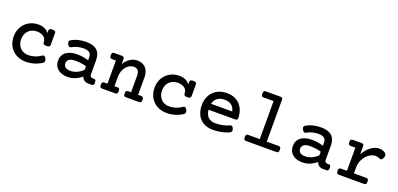

<svg xmlns="http://www.w3.org/2000/svg" viewBox="8 -1467 4782 2304"><g transform="rotate(20 2398.5 -315.5)"><path d="M394.5 -350.1Q361.3 -377 304.7 -377Q272.5 -377 245.1 -366Q217.8 -355 198.2 -334.5Q178.7 -314 168 -286.1Q157.2 -258.3 157.2 -225.6Q157.2 -192.4 167.5 -164.8Q177.7 -137.2 196.8 -116.7Q215.8 -96.2 242.7 -85.2Q269.5 -74.2 301.3 -74.2Q344.2 -74.2 385.3 -87.6Q426.3 -101.1 461.9 -126Q471.7 -132.8 480 -132.8Q496.6 -132.8 510.3 -106.4Q518.1 -92.3 518.1 -79.1Q518.1 -60.5 501 -48.8Q459.5 -20.5 407.5 -4.9Q355.5 10.7 301.3 10.7Q247.6 10.7 203.4 -6.8Q159.2 -24.4 127 -56.6Q95.7 -88.4 78.9 -131.6Q62 -174.8 62 -225.6Q62 -276.4 79.1 -319.8Q96.2 -363.3 127.9 -395Q159.7 -427.2 202.6 -444.6Q245.6 -461.9 296.4 -461.9Q339.4 -461.9 372.6 -446.8Q405.8 -431.6 428.2 -402.3V-430.7Q428.2 -447.8 438.5 -454.8Q448.7 -461.9 472.7 -461.9Q496.1 -461.9 504.9 -455.1Q514.6 -448.2 514.6 -430.7V-283.7Q514.6 -266.6 503.9 -259.3Q494.1 -252.4 468.8 -252.4Q443.4 -252.4 433.6 -260.3Q424.8 -267.6 424.8 -283.7Q424.8 -325.7 394.5 -350.1Z M1137.7 -77.6Q1155.3 -77.6 1161.6 -69.8Q1168.5 -61 1168.5 -38.6Q1168.5 -17.1 1162.1 -8.8Q1155.3 0 1137.7 0H1098.6Q1067.9 0 1046.4 -13.7Q1021.5 -28.8 1013.2 -59.1Q929.7 10.7 832.5 10.7Q794.4 10.7 762.9 0.7Q731.4 -9.3 708.5 -28.3Q661.6 -68.4 661.6 -135.7Q661.6 -173.8 676 -202.1Q690.4 -230.5 717.3 -249Q742.7 -266.6 777.6 -275.4Q812.5 -284.2 854.5 -284.2Q927.7 -284.2 999.5 -262.7V-295.4Q999.5 -335 980.5 -354.5Q957.5 -377.9 900.9 -377.9Q863.8 -377.9 825.9 -368.2Q788.1 -358.4 756.8 -340.3Q748.5 -335 740.2 -335Q736.3 -335 730.5 -337.4Q719.2 -342.8 709.5 -360.4Q700.7 -376.5 700.7 -388.2Q700.7 -404.8 717.3 -414.1Q756.3 -438 808.6 -450.7Q855 -461.9 905.3 -461.9Q997.6 -461.9 1043.5 -419.9Q1088.9 -378.9 1088.9 -293.9V-117.2Q1088.9 -97.7 1097.2 -87.6Q1105.5 -77.6 1121.1 -77.6ZM999.5 -186Q934.6 -205.1 858.9 -205.1Q810.1 -205.1 784.2 -189Q754.9 -171.9 754.9 -135.3Q754.9 -104 777.1 -86.7Q799.3 -69.3 839.8 -69.3Q926.3 -69.3 999.5 -140.1Z M1313.5 -373.5H1264.2Q1247.6 -373.5 1240.7 -381.8Q1233.4 -390.6 1233.4 -412.1Q1233.4 -434.1 1240.7 -443.4Q1247.1 -451.2 1264.2 -451.2H1362.3Q1378.9 -451.2 1386 -443.8Q1393.1 -436.5 1393.1 -418.9V-356Q1425.8 -408.7 1467.8 -435.3Q1509.8 -461.9 1559.1 -461.9Q1592.3 -461.9 1619.4 -450.9Q1646.5 -439.9 1666 -418.9Q1685.1 -398.4 1695.1 -368.7Q1705.1 -338.9 1705.1 -302.7V-77.6H1744.1Q1761.2 -77.6 1767.6 -69.8Q1774.9 -61 1774.9 -38.6Q1774.9 -17.1 1769 -9.3Q1762.2 0 1744.1 0H1577.6Q1567.9 0 1561.8 -2.4Q1555.7 -4.9 1552.2 -10.7Q1546.9 -19 1546.9 -38.6Q1546.9 -62 1555.2 -70.3Q1562 -77.6 1577.6 -77.6H1615.2V-288.1Q1615.2 -328.6 1599.6 -350.6Q1581.1 -377 1543.5 -377Q1516.1 -377 1490.5 -363.3Q1464.8 -349.6 1445.3 -325.2Q1425.3 -300.3 1414.1 -267.3Q1402.8 -234.4 1402.8 -197.3V-77.6H1440.4Q1449.7 -77.6 1455.8 -75.4Q1461.9 -73.2 1465.3 -67.9Q1471.2 -60.1 1471.2 -38.6Q1471.2 -17.1 1464.8 -8.8Q1458 0 1440.4 0H1273.9Q1254.9 0 1249 -9.8Q1243.2 -19.5 1243.2 -38.6Q1243.2 -59.6 1250 -68.8Q1256.8 -77.6 1273.9 -77.6H1313.5Z M2193.4 -350.1Q2160.2 -377 2103.5 -377Q2071.3 -377 2043.9 -366Q2016.6 -355 1997.1 -334.5Q1977.5 -314 1966.8 -286.1Q1956.1 -258.3 1956.1 -225.6Q1956.1 -192.4 1966.3 -164.8Q1976.6 -137.2 1995.6 -116.7Q2014.6 -96.2 2041.5 -85.2Q2068.4 -74.2 2100.1 -74.2Q2143.1 -74.2 2184.1 -87.6Q2225.1 -101.1 2260.7 -126Q2270.5 -132.8 2278.8 -132.8Q2295.4 -132.8 2309.1 -106.4Q2316.9 -92.3 2316.9 -79.1Q2316.9 -60.5 2299.8 -48.8Q2258.3 -20.5 2206.3 -4.9Q2154.3 10.7 2100.1 10.7Q2046.4 10.7 2002.2 -6.8Q1958 -24.4 1925.8 -56.6Q1894.5 -88.4 1877.7 -131.6Q1860.8 -174.8 1860.8 -225.6Q1860.8 -276.4 1877.9 -319.8Q1895 -363.3 1926.8 -395Q1958.5 -427.2 2001.5 -444.6Q2044.4 -461.9 2095.2 -461.9Q2138.2 -461.9 2171.4 -446.8Q2204.6 -431.6 2227.1 -402.3V-430.7Q2227.1 -447.8 2237.3 -454.8Q2247.6 -461.9 2271.5 -461.9Q2294.9 -461.9 2303.7 -455.1Q2313.5 -448.2 2313.5 -430.7V-283.7Q2313.5 -266.6 2302.7 -259.3Q2293 -252.4 2267.6 -252.4Q2242.2 -252.4 2232.4 -260.3Q2223.6 -267.6 2223.6 -283.7Q2223.6 -325.7 2193.4 -350.1Z M2560.1 -198.7Q2565.9 -136.7 2599.6 -105Q2633.3 -73.2 2692.9 -73.2Q2738.8 -73.2 2783.9 -82.8Q2829.1 -92.3 2868.2 -110.4Q2875.5 -113.8 2882.3 -113.8Q2901.4 -113.8 2911.6 -82.5Q2916 -70.8 2916 -62Q2916 -45.4 2901.4 -35.6Q2875.5 -19 2833 -8.8Q2761.2 10.7 2689.9 10.7Q2636.7 10.7 2594.5 -5.9Q2552.2 -22.5 2523.4 -53.7Q2494.6 -84.5 2479.7 -128.2Q2464.8 -171.9 2464.8 -225.6Q2464.8 -277.3 2481.9 -321.3Q2499 -365.2 2530.3 -396.5Q2562 -428.2 2605.5 -445.1Q2648.9 -461.9 2701.2 -461.9Q2754.9 -461.9 2797.4 -444.8Q2839.8 -427.7 2869.6 -396Q2897.9 -365.2 2913.3 -322.5Q2928.7 -279.8 2930.7 -229Q2930.7 -212.4 2923.6 -205.6Q2916.5 -198.7 2899.9 -198.7ZM2834.5 -275.9Q2824.2 -325.7 2791 -351.8Q2757.8 -377.9 2701.2 -377.9Q2646 -377.9 2610.6 -351.3Q2575.2 -324.7 2564 -275.9Z M3258.3 -563H3131.3Q3122.1 -563 3116 -565.2Q3109.9 -567.4 3106.4 -572.8Q3100.6 -581.5 3100.6 -601.6Q3100.6 -623 3107.9 -632.3Q3114.7 -640.6 3131.3 -640.6H3316.9Q3333.5 -640.6 3340.6 -633.3Q3347.7 -626 3347.7 -608.4V-77.6H3498Q3515.6 -77.6 3522.5 -69.3Q3528.8 -60.1 3528.8 -38.6Q3528.8 -18.1 3522.5 -8.8Q3515.6 0 3498 0H3111.8Q3102.5 0 3096.4 -2.2Q3090.3 -4.4 3086.9 -9.8Q3081.1 -19.5 3081.1 -38.6Q3081.1 -60.5 3088.4 -69.8Q3094.7 -77.6 3111.8 -77.6H3258.3Z M4135.7 -77.6Q4153.3 -77.6 4159.7 -69.8Q4166.5 -61 4166.5 -38.6Q4166.5 -17.1 4160.2 -8.8Q4153.3 0 4135.7 0H4096.7Q4065.9 0 4044.4 -13.7Q4019.5 -28.8 4011.2 -59.1Q3927.7 10.7 3830.6 10.7Q3792.5 10.7 3761 0.7Q3729.5 -9.3 3706.5 -28.3Q3659.7 -68.4 3659.7 -135.7Q3659.7 -173.8 3674.1 -202.1Q3688.5 -230.5 3715.3 -249Q3740.7 -266.6 3775.6 -275.4Q3810.5 -284.2 3852.5 -284.2Q3925.8 -284.2 3997.6 -262.7V-295.4Q3997.6 -335 3978.5 -354.5Q3955.6 -377.9 3898.9 -377.9Q3861.8 -377.9 3824 -368.2Q3786.1 -358.4 3754.9 -340.3Q3746.6 -335 3738.3 -335Q3734.4 -335 3728.5 -337.4Q3717.3 -342.8 3707.5 -360.4Q3698.7 -376.5 3698.7 -388.2Q3698.7 -404.8 3715.3 -414.1Q3754.4 -438 3806.6 -450.7Q3853 -461.9 3903.3 -461.9Q3995.6 -461.9 4041.5 -419.9Q4086.9 -378.9 4086.9 -293.9V-117.2Q4086.9 -97.7 4095.2 -87.6Q4103.5 -77.6 4119.1 -77.6ZM3997.6 -186Q3932.6 -205.1 3856.9 -205.1Q3808.1 -205.1 3782.2 -189Q3752.9 -171.9 3752.9 -135.3Q3752.9 -104 3775.1 -86.7Q3797.4 -69.3 3837.9 -69.3Q3924.3 -69.3 3997.6 -140.1Z M4371.6 -373.5H4311Q4293.5 -373.5 4286.6 -382.8Q4280.3 -392.6 4280.3 -412.1Q4280.3 -432.1 4286.1 -441.4Q4292 -451.2 4311 -451.2H4422.4Q4439 -451.2 4446 -443.8Q4453.1 -436.5 4453.1 -418.9V-317.9Q4488.8 -383.8 4539.6 -421.9Q4565.4 -441.4 4593 -451.7Q4620.6 -461.9 4647.5 -461.9Q4687 -461.9 4721.2 -439.9Q4741.2 -426.8 4741.2 -405.8Q4741.2 -394 4735.4 -379.4Q4722.2 -345.7 4702.6 -345.7Q4695.8 -345.7 4688.5 -350.1Q4663.1 -363.8 4635.3 -363.8Q4599.6 -363.8 4562.5 -341.3Q4522 -316.4 4495.6 -273.4Q4479 -248 4470 -218.3Q4460.9 -188.5 4460.9 -156.2V-77.6H4617.7Q4634.8 -77.6 4641.1 -69.8Q4648.4 -61 4648.4 -38.6Q4648.4 -16.1 4641.6 -8.8Q4634.8 0 4617.7 0H4296.4Q4278.8 0 4272 -8.8Q4265.6 -18.6 4265.6 -38.6Q4265.6 -60.5 4272.9 -69.8Q4279.3 -77.6 4296.4 -77.6H4371.6Z"/></g></svg>

Font: Courier Prime Medium
Style: Regular
Weight: 500
Designer: Alan Dague-Greene
Foundry: Quote-Unquote Apps
Version: Version 1.202